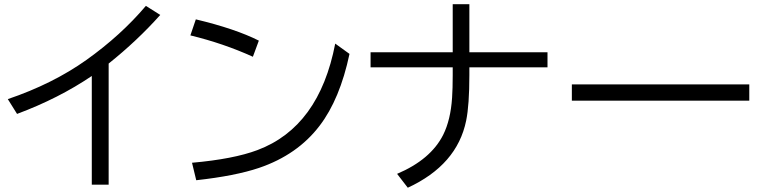

<svg xmlns="http://www.w3.org/2000/svg" viewBox="-20 -838 3640 912"><path d="M416 39.1V-477.1Q258.8 -370.6 61 -296.9L17.1 -367.2Q230.5 -439.5 391.1 -553.7Q555.2 -670.9 672.9 -810.1L741.2 -767.1Q632.3 -645 496.1 -536.1V39.1Z M1181.2 -568.4Q1041.5 -631.8 884.3 -669.9L910.2 -746.1Q1098.1 -701.2 1209.5 -645ZM892.1 -64.9Q1089.4 -82.5 1202.6 -125Q1496.1 -234.9 1572.3 -630.9L1640.1 -582Q1594.7 -367.2 1498.5 -241.2Q1393.1 -102.5 1210.4 -40.5Q1097.7 -2.4 912.1 18.1Z M2130.4 -817.9H2209.5V-589.8H2580.6V-518.1H2209.5V-481.9Q2209.5 -338.9 2194.3 -265.1Q2151.4 -54.7 1917 53.7L1866.2 -12.2Q2025.9 -80.1 2085 -197.3Q2120.6 -268.6 2127.4 -374Q2130.4 -417 2130.4 -481V-518.1H1740.2V-589.8H2130.4Z M2696.3 -437H3539.1V-359.9H2696.3Z"/></svg>

Font: BIZ UDPGothic
Style: Regular
Weight: 400
Designer: TypeBank Co., Ltd.
Foundry: Morisawa Inc.
Version: Version 1.051